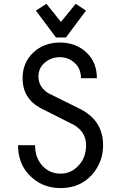

<svg xmlns="http://www.w3.org/2000/svg" viewBox="-20 -962 626 992"><path d="M424.3 -907.2 320.8 -768.6H269L165.5 -907.2L219.7 -942.4L294.9 -848.6L371.1 -942.4ZM73.2 -211.9H161.1Q161.1 -152.8 192.9 -112.8Q231 -64.9 293 -64.9Q351.6 -64.9 392.1 -113.8Q424.8 -153.3 424.8 -211.9Q424.8 -279.3 362.3 -316.4L189.9 -403.3Q96.7 -453.1 96.7 -558.1Q96.7 -637.7 150.9 -689.5Q206.5 -742.2 289.6 -742.2Q373 -742.2 428.2 -689.5Q480.5 -639.2 480.5 -558.1H398.4Q397.9 -606.9 367.2 -635.7Q334.5 -666.5 288.6 -666.5Q243.7 -666.5 210 -637.2Q178.7 -609.9 178.7 -566.4Q178.7 -513.7 228 -481.4L386.2 -402.8Q512.7 -343.3 512.7 -211.9Q512.7 -124 454.6 -58.6Q393.1 9.8 293 9.8Q194.8 9.8 129.9 -59.1Q73.2 -119.1 73.2 -211.9Z"/></svg>

Font: Consola Mono
Style: Book
Weight: 400
Monospace: yes
Version: Version 2.001